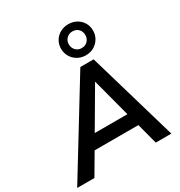

<svg xmlns="http://www.w3.org/2000/svg" viewBox="-263 -1156 1232 1312"><g transform="rotate(-30 353.0 -500.0)"><path d="M-38 0 394 -705H499L705 0H582L532 -190L572 -163H158L208 -187L98 0ZM430 -566 240 -242 218 -265H545L518 -240L432 -566ZM468.1 -755Q433 -755 404 -771.5Q375 -788 358.5 -816.2Q342 -844.3 342 -878.1Q342 -913 358.5 -940.5Q375 -968 403.9 -984Q432.7 -1000 467.8 -1000Q504 -1000 532.5 -984Q561 -968 577.5 -940.4Q594 -912.8 594 -877.8Q594 -844 577.5 -816Q561 -788 532.7 -771.5Q504.4 -755 468.1 -755ZM467.9 -812Q497 -812 515 -831.1Q533 -850.1 533 -878.1Q533 -906 515.1 -924.5Q497.3 -943 468.2 -943Q440 -943 421.5 -924.2Q403 -905.5 403 -878Q403 -850.1 421.3 -831Q439.6 -812 467.9 -812Z"/></g></svg>

Font: Nunito Sans 12pt ExtraLight
Style: Italic
Weight: 200
Italic angle: -9°
Designer: Vernon Adams
Foundry: Vernon Adams
Version: Version 3.101;gftools[0.9.27]